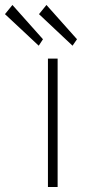

<svg xmlns="http://www.w3.org/2000/svg" viewBox="-95 -753 350 773"><path d="M-45 -733 -75 -696 61 -569 78 -595ZM92 -733 62 -696 197 -569 215 -595ZM137 -517H98V0H137Z"/></svg>

Font: United Sans Thin
Style: Regular
Weight: 100
Designer: Pablo Impallari, Rodrigo Fuenzalida (Modified by Dan O. Williams)
Version: Version 1.000;PS 001.000;hotconv 1.0.88;makeotf.lib2.5.64775